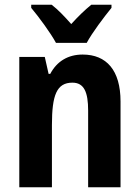

<svg xmlns="http://www.w3.org/2000/svg" viewBox="-20 -786 585 806"><path d="M215 -606H344C367 -649 417 -715 448 -753V-766H363C335 -743 311 -720 279 -685C250 -718 223 -746 197 -766H111V-753C143 -715 193 -647 215 -606ZM327 -557C266 -557 219 -529 191 -476H184L168 -547H61V0H198V-261C198 -387 218 -439 284 -439C333 -439 350 -399 350 -322V0H486V-360C486 -491 427 -557 327 -557Z"/></svg>

Font: Noto Sans Hebrew Condensed
Style: Bold
Weight: 700
Width: 3
Designer: Monotype Design Team
Foundry: Monotype Imaging Inc.
Version: Version 2.004